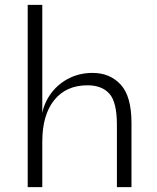

<svg xmlns="http://www.w3.org/2000/svg" viewBox="-20 -770 646 790"><path d="M94 -750H154V0H94ZM461 -257Q461 -350 430 -384.5Q399 -419 340 -419Q252 -419 203 -358Q154 -297 154 -187L151 -227L150 -277Q154 -331 182.5 -375Q211 -419 257.5 -444.5Q304 -470 361 -470Q432 -470 476.5 -422Q521 -374 521 -264V0H461Z"/></svg>

Font: Moderustic Light
Style: Regular
Weight: 300
Designer: Tural Alisoy
Foundry: TAFT Foundry
Version: Version 2.120